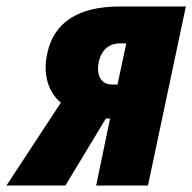

<svg xmlns="http://www.w3.org/2000/svg" viewBox="-74 -573 594 593"><path d="M-54 0H128L253 -207H266L223 0H383L500 -553H296C168 -553 92 -504 72 -408C58 -345 74 -289 114 -256ZM272 -312C237 -312 223 -342 231 -381C239 -420 264 -439 296 -439H316L289 -312Z"/></svg>

Font: Noto Sans ExtraCondensed Black
Style: Italic
Weight: 900
Width: 2
Italic angle: -12°
Designer: Monotype Design Team
Foundry: Monotype Imaging Inc.
Version: Version 2.013